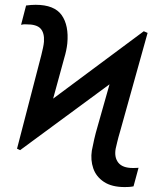

<svg xmlns="http://www.w3.org/2000/svg" viewBox="-20 -757 625 787"><path d="M62.5 -141.6 49.8 -147.5 101.6 -281.2 569.3 -628.9 585 -622.1 540 -493.2ZM49.8 -147.5 149.4 -531.2Q153.3 -546.9 156.2 -560.5Q159.2 -574.2 160.2 -585.9Q162.6 -622.1 146.2 -639.9Q129.9 -657.7 86.9 -657.2Q80.1 -657.7 75.4 -657Q70.8 -656.2 66.4 -655.3L86.9 -734.4Q97.7 -735.8 107.2 -736.6Q116.7 -737.3 126 -737.3Q202.6 -737.3 232.7 -695.1Q262.7 -652.8 255.9 -579.1Q252.9 -550.8 243.2 -518.6L172.9 -261.7ZM491.2 9.8Q438 9.8 406 -11.5Q374 -32.7 362.3 -66.9Q350.6 -101.1 356.4 -139.6Q360.4 -160.6 366.2 -186.3Q372.1 -211.9 379.9 -238.3L446.3 -472.7L585 -622.1L472.7 -219.7Q464.8 -193.4 460.4 -174.3Q456.1 -155.3 454.1 -147.5Q447.8 -111.8 465.1 -90.1Q482.4 -68.4 524.4 -68.4Q531.2 -68.4 537.4 -68.6Q543.5 -68.8 547.9 -69.3L527.3 6.8Q517.1 8.8 508.3 9.3Q499.5 9.8 491.2 9.8Z"/></svg>

Font: Inter Tight
Style: Italic
Weight: 400
Italic angle: -9.39999°
Designer: Rasmus Andersson
Foundry: rsms
Version: Version 3.002